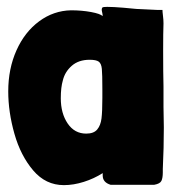

<svg xmlns="http://www.w3.org/2000/svg" viewBox="-20 -532 516 559"><path d="M456 -464Q455 -438 455 -386Q455 -316 456 -281V-221L457 -161Q457 -102 454 -40V-30Q454 -14 450 -5.5Q446 3 429 6H302Q279 -1 279 -21V-28Q254 -12 224 -2.5Q194 7 166 7Q113 7 76.5 -36Q40 -79 22 -142.5Q4 -206 4 -266Q4 -332 28 -385.5Q52 -439 94 -470Q136 -501 187 -502Q218 -502 245 -497Q272 -492 279 -485Q279 -490 277 -498Q275 -506 278 -510Q280 -512 292 -512Q310 -512 339.5 -509.5Q369 -507 377 -506L440 -503H453Q453 -498 454.5 -486Q456 -474 456 -464ZM231 -143Q253 -143 263 -155Q273 -167 275.5 -187Q278 -207 278 -247V-273Q278 -316 276.5 -331.5Q275 -347 267.5 -352.5Q260 -358 241 -358Q209 -358 189 -340.5Q169 -323 163 -298Q157 -278 157 -246Q157 -202 177 -172.5Q197 -143 231 -143Z"/></svg>

Font: Londrina Solid Black
Style: Regular
Weight: 900
Designer: Marcelo Magalhaes
Foundry: Marcelo Magalhães
Version: Version 1.002